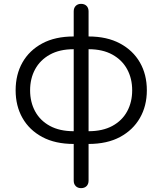

<svg xmlns="http://www.w3.org/2000/svg" viewBox="-20 -741 842 995"><path d="M439 5V-61Q512 -61 562.5 -88.5Q613 -116 639 -164Q665 -212 665 -273Q665 -334 639 -382Q613 -430 562.5 -458Q512 -486 439 -486V-552Q534 -552 601.5 -516Q669 -480 705 -417.5Q741 -355 741 -273Q741 -192 705 -129.5Q669 -67 602 -31Q535 5 439 5ZM362 5Q266 5 199 -31Q132 -67 96.5 -129.5Q61 -192 61 -273Q61 -355 96.5 -417.5Q132 -480 199 -516Q266 -552 362 -552V-486Q289 -486 238.5 -458Q188 -430 162 -382Q136 -334 136 -273Q136 -212 162 -164Q188 -116 238.5 -88.5Q289 -61 362 -61ZM400 234Q383 234 372.5 223.5Q362 213 362 195V-682Q362 -700 372.5 -710.5Q383 -721 400 -721Q418 -721 428.5 -710.5Q439 -700 439 -682V195Q439 213 428.5 223.5Q418 234 400 234Z"/></svg>

Font: Comfortaa
Style: Regular
Weight: 400
Designer: Johan Aakerlund
Foundry: Johan Aakerlund
Version: Version 3.104; ttfautohint (v1.8.1.43-b0c9)